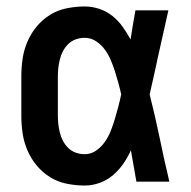

<svg xmlns="http://www.w3.org/2000/svg" viewBox="-20 -562 590 594"><path d="M242 12Q215 12 187 6.5Q159 1 135.5 -13.5Q112 -28 94 -49.5Q76 -71 65 -96.5Q54 -122 50 -149.5Q46 -177 46 -205V-325Q46 -353 50 -380.5Q54 -408 65 -433.5Q76 -459 94 -480.5Q112 -502 135.5 -516.5Q159 -531 187 -536.5Q215 -542 242 -542Q265 -542 287.5 -534.5Q310 -527 328 -512.5Q346 -498 359.5 -479Q373 -460 384 -440Q387 -462 391 -484.5Q395 -507 399 -530H501Q492 -491 483.5 -452Q475 -413 466 -374V-373Q460 -347 454.5 -321Q449 -295 443 -270Q460 -203 474 -135Q488 -67 504 0H402Q398 -24 393.5 -48.5Q389 -73 385 -97Q375 -75 361.5 -55.5Q348 -36 330 -20.5Q312 -5 289 3.5Q266 12 242 12ZM242 -85Q262 -85 278 -96.5Q294 -108 305 -124Q316 -140 323 -158Q330 -176 335.5 -194.5Q341 -213 346 -232Q351 -251 355 -270Q351 -288 346 -306Q341 -324 335.5 -341.5Q330 -359 322.5 -376.5Q315 -394 304 -409Q293 -424 277 -434.5Q261 -445 242 -445Q228 -445 215 -440.5Q202 -436 192 -426.5Q182 -417 175.5 -405Q169 -393 165.5 -379.5Q162 -366 160.5 -352.5Q159 -339 159 -325V-205Q159 -191 160.5 -177.5Q162 -164 165.5 -150.5Q169 -137 175.5 -125Q182 -113 192 -103.5Q202 -94 215 -89.5Q228 -85 242 -85Z"/></svg>

Font: Lode Term
Style: Bold
Weight: 700
Monospace: yes
Designer: Belleve Invis
Foundry: Belleve Invis
Version: Version 29.2.0